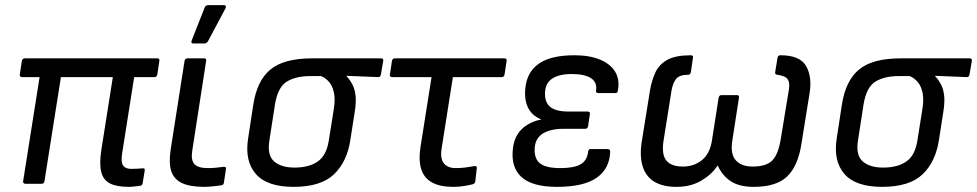

<svg xmlns="http://www.w3.org/2000/svg" viewBox="-20 -715 3801 747"><path d="M481 12Q435 12 408.5 -1Q382 -14 374 -45.5Q366 -77 374 -130L419 -415H217L153 -10Q151 0 142 0H78Q74 0 71.5 -3Q69 -6 70 -10L134 -415H65Q61 -415 58.5 -418Q56 -421 57 -425L65 -478Q67 -488 77 -488H592Q602 -488 600 -478L592 -425Q590 -415 581 -415H502L455 -117Q450 -84 459 -71Q468 -58 490 -58Q500 -58 512 -58.5Q524 -59 534 -60Q545 -62 543 -51L535 -2Q533 8 524 8Q514 9 503 10.5Q492 12 481 12Z M775 12Q720 12 688.5 -2.5Q657 -17 646.5 -49Q636 -81 644 -133L698 -478Q700 -488 710 -488H774Q784 -488 782 -478L728 -129Q722 -92 736.5 -76.5Q751 -61 788 -61Q804 -61 820.5 -62.5Q837 -64 850 -66Q861 -68 859 -56L851 -4Q850 5 841 6Q828 8 808.5 10Q789 12 775 12ZM731 -546Q726 -546 725 -549.5Q724 -553 726 -558L776 -685Q778 -691 782 -693Q786 -695 792 -695H851Q857 -695 858.5 -691Q860 -687 857 -682L790 -556Q785 -546 774 -546Z M1122 12Q1019 12 975.5 -38Q932 -88 945 -174L965 -305Q979 -400 1031.5 -444Q1084 -488 1195 -488H1462Q1473 -488 1471 -478L1462 -425Q1461 -421 1459 -418Q1457 -415 1452 -415L1328 -420V-419Q1342 -404 1351.5 -385.5Q1361 -367 1363.5 -341.5Q1366 -316 1360 -279L1343 -170Q1330 -85 1279 -36.5Q1228 12 1122 12ZM1126 -63Q1182 -63 1216 -86.5Q1250 -110 1259 -167L1278 -286Q1285 -327 1279.5 -353.5Q1274 -380 1260.5 -396Q1247 -412 1229 -419H1187Q1131 -419 1096 -397.5Q1061 -376 1050 -310L1028 -168Q1019 -111 1046.5 -87Q1074 -63 1126 -63Z M1744 12Q1692 12 1661 -5Q1630 -22 1619 -56.5Q1608 -91 1616 -143L1659 -415H1506Q1495 -415 1497 -425L1505 -478Q1507 -488 1516 -488H1942Q1953 -488 1951 -478L1943 -425Q1941 -415 1932 -415H1742L1698 -136Q1692 -98 1707 -79.5Q1722 -61 1753 -61Q1773 -61 1792 -63.5Q1811 -66 1827 -69Q1836 -70 1835 -60L1829 -8Q1828 -1 1819 2Q1803 6 1783.5 9Q1764 12 1744 12Z M2147 12Q2050 12 2008 -27Q1966 -66 1976 -141Q1980 -171 1994 -193Q2008 -215 2031.5 -229.5Q2055 -244 2085 -250V-251Q2049 -265 2033.5 -298Q2018 -331 2025 -381Q2034 -440 2080.5 -470Q2127 -500 2215 -500Q2273 -500 2313.5 -483.5Q2354 -467 2373 -436.5Q2392 -406 2384 -363Q2383 -353 2375 -353H2308Q2297 -353 2299 -363Q2304 -395 2279 -411Q2254 -427 2204 -427Q2174 -427 2151.5 -420Q2129 -413 2116 -398.5Q2103 -384 2101 -361Q2097 -321 2118.5 -301Q2140 -281 2193 -281H2266Q2277 -281 2275 -271L2268 -224Q2266 -214 2257 -214H2173Q2141 -214 2116.5 -206.5Q2092 -199 2078 -184Q2064 -169 2061 -146Q2056 -102 2078.5 -81.5Q2101 -61 2160 -61Q2213 -61 2238.5 -75.5Q2264 -90 2268 -124Q2269 -135 2278 -135H2344Q2354 -135 2354 -125Q2352 -59 2301.5 -23.5Q2251 12 2147 12Z M2612 12Q2558 12 2525 -8.5Q2492 -29 2480 -69Q2468 -109 2477 -165L2509 -364Q2516 -404 2530.5 -434.5Q2545 -465 2577 -482.5Q2609 -500 2668 -500Q2678 -500 2676 -490L2668 -435Q2666 -424 2657 -424Q2623 -424 2610.5 -408Q2598 -392 2593 -365L2562 -170Q2553 -115 2572 -91Q2591 -67 2637 -67Q2680 -67 2711 -92Q2742 -117 2750 -169L2776 -335Q2778 -345 2787 -345H2847Q2857 -345 2855 -335L2829 -167Q2821 -115 2843 -91Q2865 -67 2908 -67Q2960 -67 2983.5 -89.5Q3007 -112 3017 -170L3049 -365Q3054 -392 3045 -406Q3036 -420 3004 -424Q2994 -425 2996 -435L3005 -490Q3007 -500 3016 -500Q3092 -500 3116 -458.5Q3140 -417 3130 -354L3098 -155Q3085 -70 3043 -29Q3001 12 2913 12Q2856 12 2823 -10Q2790 -32 2773 -70H2771Q2750 -37 2709 -12.5Q2668 12 2612 12Z M3412 12Q3309 12 3265.5 -38Q3222 -88 3235 -174L3255 -305Q3269 -400 3321.5 -444Q3374 -488 3485 -488H3752Q3763 -488 3761 -478L3752 -425Q3751 -421 3749 -418Q3747 -415 3742 -415L3618 -420V-419Q3632 -404 3641.5 -385.5Q3651 -367 3653.5 -341.5Q3656 -316 3650 -279L3633 -170Q3620 -85 3569 -36.5Q3518 12 3412 12ZM3416 -63Q3472 -63 3506 -86.5Q3540 -110 3549 -167L3568 -286Q3575 -327 3569.5 -353.5Q3564 -380 3550.5 -396Q3537 -412 3519 -419H3477Q3421 -419 3386 -397.5Q3351 -376 3340 -310L3318 -168Q3309 -111 3336.5 -87Q3364 -63 3416 -63Z"/></svg>

Font: Sofia Sans Hairline
Style: Italic
Weight: 1
Italic angle: -9°
Designer: Botio Nikoltchev, Ani Petrova
Foundry: lettersoup
Version: Version 4.102